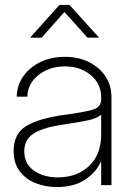

<svg xmlns="http://www.w3.org/2000/svg" viewBox="-20 -756 540 784"><path d="M212.4 7.8Q165 7.8 125 -8.3Q85 -24.4 60.3 -57.1Q35.6 -89.8 35.6 -140.1Q35.6 -211.4 89.4 -242.7Q143.1 -273.9 246.6 -287.6Q317.4 -296.9 355.2 -307.1Q393.1 -317.4 393.1 -348.6V-359.4Q393.1 -413.1 351.1 -449Q309.1 -484.9 244.6 -484.9Q201.7 -484.9 167.2 -468.5Q132.8 -452.1 112.5 -424.3Q92.3 -396.5 91.8 -361.3H48.3Q49.3 -407.7 75.2 -444.6Q101.1 -481.4 145 -502.7Q189 -523.9 244.6 -523.9Q299.8 -523.9 342.8 -502.7Q385.7 -481.4 410.4 -444.3Q435.1 -407.2 435.1 -359.4V0H393.1V-95.2H391.6Q372.1 -51.3 326.4 -21.7Q280.8 7.8 212.4 7.8ZM216.3 -31.7Q293.9 -31.7 343.5 -78.1Q393.1 -124.5 393.1 -207.5V-287.6Q375.5 -272.5 338.9 -264.6Q302.2 -256.8 245.6 -248.5Q160.6 -236.8 119.9 -212.4Q79.1 -188 79.1 -138.2Q79.1 -86.4 118.7 -59.1Q158.2 -31.7 216.3 -31.7ZM149.9 -602.1H103V-602.5L222.7 -735.8H263.7L384.3 -602.5V-602.1H337.4L243.2 -707Z"/></svg>

Font: Inter Display ExtraLight
Style: Regular
Weight: 200
Designer: Rasmus Andersson
Foundry: rsms
Version: Version 4.000;git-a52131595